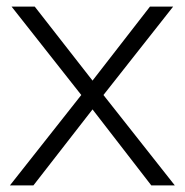

<svg xmlns="http://www.w3.org/2000/svg" viewBox="-20 -560 558 580"><path d="M10 0H81L259.5 -229.5L437 0H508L292.5 -273L503 -540H433L259.5 -316.5L85 -540H15L225.5 -273Z"/></svg>

Font: Eudonet Light
Style: Regular
Weight: 300
Designer: Mikhail Sharanda
Foundry: Mikhail Sharanda
Version: Version 4.503;Glyphs 3.1.2 (3151)